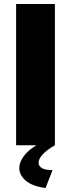

<svg xmlns="http://www.w3.org/2000/svg" viewBox="-20 -730 357 965"><path d="M209 215Q142 206 109.5 178Q77 150 77 115Q77 86 98.5 56Q120 26 163 0H61V-710H256V0Q216 23 195 45.5Q174 68 174 88Q174 105 191 115Q208 125 244 125L209 215Z"/></svg>

Font: Raleway
Style: Heavy
Weight: 900
Designer: Matt McInerney, Pablo Impallari, Rodrigo Fuenzalida
Foundry: Matt McInerney, Pablo Impallari, Rodrigo Fuenzalida
Version: Version 2.001; ttfautohint (v0.8) -G 200 -r 50